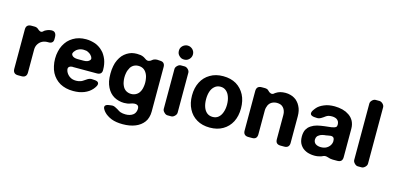

<svg xmlns="http://www.w3.org/2000/svg" viewBox="-84 -1295 4167 2034"><g transform="rotate(15 2000.0 -278.5)"><path d="M259.8 -526.4Q276.4 -537.1 294.9 -543.9Q313.5 -550.8 334 -551.8Q335.9 -551.8 337.9 -551.8Q363.3 -551.8 375 -537.1Q388.7 -520.5 388.7 -491.2Q388.7 -483.4 388.7 -467.8Q388.7 -443.4 374 -431.6Q360.4 -419.9 334 -420.9Q332 -420.9 329.1 -420.9Q327.1 -420.9 325.2 -420.9Q308.6 -420.9 293.9 -417Q279.3 -414.1 265.6 -406.2Q252.9 -399.4 242.2 -388.7Q232.4 -378.9 224.6 -366.2Q216.8 -353.5 212.9 -338.9Q209 -324.2 209 -307.6Q209 -223.6 209 -55.7Q209 -28.3 195.3 -14.6Q181.6 0 154.3 0Q140.6 0 114.3 0Q86.9 0 73.2 -13.7Q58.6 -28.3 58.6 -55.7Q58.6 -200.2 58.6 -488.3Q58.6 -515.6 72.3 -529.3Q86.9 -543.9 114.3 -543.9Q126 -543.9 150.4 -543.9Q164.1 -543.9 173.8 -540Q184.6 -536.1 191.4 -529.3Q207 -514.6 221.7 -509.8Q237.3 -504.9 252 -518.6Q252 -518.6 252 -518.6Q252 -518.6 254.9 -521.5Q257.8 -524.4 259.8 -526.4Z M653.3 -235.4Q654.3 -235.4 654.3 -236.3Q625 -236.3 611.3 -222.7Q597.7 -209 607.4 -181.6Q609.4 -176.8 610.4 -172.9Q612.3 -168.9 614.3 -165Q622.1 -150.4 632.8 -139.6Q643.6 -127.9 657.2 -120.1Q670.9 -111.3 687.5 -107.4Q704.1 -103.5 723.6 -103.5Q736.3 -103.5 747.1 -105.5Q758.8 -107.4 769.5 -111.3Q776.4 -113.3 783.2 -116.2Q789.1 -119.1 794.9 -123Q814.5 -136.7 837.9 -151.4Q862.3 -165 883.8 -163.1Q890.6 -163.1 898.4 -162.1Q906.2 -162.1 913.1 -161.1Q942.4 -159.2 952.1 -145.5Q962.9 -130.9 950.2 -105.5Q944.3 -95.7 938.5 -86.9Q932.6 -78.1 924.8 -69.3Q908.2 -50.8 887.7 -36.1Q866.2 -21.5 839.8 -10.7Q814.5 -1 784.2 4.9Q753.9 9.8 720.7 9.8Q677.7 9.8 641.6 1Q605.5 -7.8 575.2 -24.4Q544.9 -42 521.5 -66.4Q498 -90.8 481.4 -122.1Q464.8 -154.3 457 -192.4Q448.2 -230.5 448.2 -272.5Q448.2 -314.5 457 -351.6Q464.8 -388.7 481.4 -420.9Q498 -452.1 520.5 -477.5Q543.9 -502 573.2 -519.5Q603.5 -538.1 638.7 -546.9Q673.8 -555.7 713.9 -555.7Q741.2 -555.7 766.6 -550.8Q792 -545.9 815.4 -538.1Q838.9 -529.3 859.4 -515.6Q879.9 -502.9 896.5 -485.4Q915 -468.8 927.7 -447.3Q941.4 -425.8 952.1 -399.4Q960.9 -376 965.8 -348.6Q970.7 -321.3 970.7 -291Q970.7 -289.1 970.7 -288.1Q971.7 -262.7 958 -249Q943.4 -235.4 916 -235.4Q850.6 -235.4 785.2 -235.4Q718.8 -235.4 653.3 -235.4ZM630.9 -406.2Q630.9 -406.2 630.9 -406.2Q598.6 -373 618.2 -350.6Q636.7 -329.1 681.6 -329.1Q703.1 -329.1 745.1 -329.1Q791 -329.1 810.5 -351.6Q831.1 -373 799.8 -407.2Q793.9 -413.1 788.1 -418Q781.2 -422.9 774.4 -426.8Q761.7 -434.6 748 -438.5Q733.4 -441.4 715.8 -441.4Q698.2 -441.4 683.6 -437.5Q668 -433.6 655.3 -425.8Q647.5 -421.9 641.6 -417Q635.7 -412.1 630.9 -406.2Z M1538.1 -538.1Q1538.1 -538.1 1537.1 -538.1Q1559.6 -536.1 1570.3 -522.5Q1582 -508.8 1582 -484.4Q1582 -321.3 1582 5.9Q1582 40 1573.2 68.4Q1565.4 97.7 1547.9 121.1Q1531.2 143.6 1507.8 161.1Q1484.4 178.7 1455.1 190.4Q1425.8 202.1 1391.6 208Q1357.4 213.9 1318.4 213.9Q1282.2 213.9 1251 209Q1219.7 204.1 1194.3 194.3Q1168 183.6 1147.5 169.9Q1127 157.2 1111.3 139.6Q1106.4 133.8 1100.6 127Q1095.7 120.1 1091.8 113.3Q1077.1 89.8 1086.9 74.2Q1096.7 59.6 1126 55.7Q1132.8 54.7 1140.6 53.7Q1148.4 52.7 1156.2 51.8Q1176.8 48.8 1200.2 61.5Q1224.6 73.2 1244.1 86.9Q1249 89.8 1254.9 92.8Q1260.7 94.7 1266.6 97.7Q1278.3 101.6 1292 103.5Q1305.7 105.5 1321.3 105.5Q1346.7 105.5 1366.2 99.6Q1386.7 93.8 1402.3 82Q1414.1 73.2 1421.9 59.6Q1429.7 45.9 1432.6 27.3Q1438.5 -15.6 1412.1 -25.4Q1385.7 -35.2 1343.8 -19.5Q1329.1 -13.7 1311.5 -10.7Q1293.9 -7.8 1274.4 -7.8Q1244.1 -7.8 1215.8 -15.6Q1188.5 -22.5 1164.1 -36.1Q1138.7 -50.8 1119.1 -72.3Q1099.6 -93.8 1085 -123Q1070.3 -152.3 1062.5 -188.5Q1055.7 -224.6 1055.7 -270.5Q1055.7 -316.4 1063.5 -354.5Q1070.3 -392.6 1085.9 -423.8Q1100.6 -454.1 1120.1 -477.5Q1140.6 -500 1165 -515.6Q1190.4 -531.2 1216.8 -539.1Q1244.1 -545.9 1274.4 -545.9Q1296.9 -545.9 1315.4 -543Q1335 -539.1 1350.6 -531.2Q1357.4 -527.3 1363.3 -523.4Q1370.1 -519.5 1375 -515.6Q1393.6 -502 1413.1 -505.9Q1431.6 -509.8 1449.2 -526.4Q1451.2 -527.3 1453.1 -529.3Q1455.1 -530.3 1456.1 -531.2Q1471.7 -540 1495.1 -541Q1518.6 -541 1538.1 -538.1ZM1422.9 -189.5Q1422.9 -189.5 1422.9 -190.4Q1429.7 -207 1432.6 -227.5Q1436.5 -248 1436.5 -271.5Q1436.5 -294.9 1432.6 -315.4Q1429.7 -335.9 1422.9 -353.5Q1416 -371.1 1406.2 -384.8Q1396.5 -398.4 1383.8 -408.2Q1372.1 -417 1356.4 -421.9Q1340.8 -426.8 1322.3 -426.8Q1304.7 -426.8 1289.1 -421.9Q1273.4 -417 1260.7 -407.2Q1248 -397.5 1238.3 -383.8Q1229.5 -369.1 1222.7 -351.6Q1215.8 -335 1212.9 -314.5Q1209 -293.9 1209 -270.5Q1209 -247.1 1212.9 -227.5Q1215.8 -207 1222.7 -190.4Q1229.5 -173.8 1238.3 -160.2Q1248 -147.5 1260.7 -137.7Q1273.4 -128.9 1289.1 -124Q1304.7 -119.1 1322.3 -119.1Q1340.8 -119.1 1355.5 -124Q1371.1 -128.9 1383.8 -137.7Q1396.5 -146.5 1406.2 -159.2Q1416 -172.9 1422.9 -189.5Z M1825.2 -747.1Q1825.2 -747.1 1825.2 -747.1Q1835.9 -735.4 1841.8 -722.7Q1847.7 -709 1847.7 -693.4Q1847.7 -676.8 1841.8 -663.1Q1835.9 -649.4 1825.2 -638.7Q1813.5 -627 1799.8 -621.1Q1786.1 -616.2 1770.5 -616.2Q1754.9 -616.2 1741.2 -621.1Q1727.5 -627 1715.8 -638.7Q1704.1 -649.4 1698.2 -664.1Q1693.4 -677.7 1693.4 -693.4Q1693.4 -709 1698.2 -721.7Q1704.1 -735.4 1715.8 -747.1Q1727.5 -757.8 1741.2 -763.7Q1754.9 -769.5 1770.5 -769.5Q1786.1 -769.5 1799.8 -763.7Q1813.5 -757.8 1825.2 -747.1ZM1698.2 -493.2Q1698.2 -512.7 1716.8 -530.3Q1734.4 -547.9 1753.9 -547.9Q1764.6 -547.9 1774.4 -547.9Q1785.2 -547.9 1794.9 -547.9Q1814.5 -547.9 1833 -530.3Q1850.6 -512.7 1850.6 -493.2Q1850.6 -383.8 1850.6 -274.4Q1850.6 -165 1850.6 -55.7Q1850.6 -36.1 1833 -18.6Q1814.5 0 1794.9 0Q1785.2 0 1774.4 0Q1764.6 0 1753.9 0Q1734.4 0 1716.8 -18.6Q1698.2 -36.1 1698.2 -55.7Q1698.2 -165 1698.2 -274.4Q1698.2 -383.8 1698.2 -493.2Z M2218.8 9.8Q2135.7 9.8 2076.2 -25.4Q2015.6 -60.5 1983.4 -124Q1950.2 -187.5 1950.2 -271.5Q1950.2 -356.4 1983.4 -419.9Q2015.6 -482.4 2076.2 -517.6Q2135.7 -553.7 2218.8 -553.7Q2301.8 -553.7 2362.3 -518.6Q2421.9 -482.4 2455.1 -418.9Q2487.3 -356.4 2487.3 -271.5Q2487.3 -187.5 2455.1 -124Q2421.9 -60.5 2361.3 -25.4Q2301.8 9.8 2218.8 9.8ZM2219.7 -107.4Q2256.8 -107.4 2282.2 -128.9Q2307.6 -150.4 2320.3 -187.5Q2334 -224.6 2334 -272.5Q2334 -320.3 2320.3 -357.4Q2307.6 -394.5 2282.2 -416Q2256.8 -438.5 2219.7 -438.5Q2181.6 -438.5 2156.2 -416Q2129.9 -394.5 2117.2 -357.4Q2104.5 -320.3 2104.5 -272.5Q2104.5 -224.6 2117.2 -187.5Q2129.9 -150.4 2155.3 -128.9Q2181.6 -107.4 2219.7 -107.4Z M2797.9 -525.4Q2819.3 -540 2844.7 -546.9Q2871.1 -553.7 2901.4 -553.7Q2929.7 -553.7 2954.1 -546.9Q2979.5 -541 3000 -528.3Q3021.5 -516.6 3037.1 -498Q3053.7 -480.5 3065.4 -457Q3078.1 -433.6 3084 -406.2Q3089.8 -378.9 3089.8 -347.7Q3089.8 -250 3089.8 -54.7Q3089.8 -28.3 3075.2 -13.7Q3061.5 0 3034.2 0Q3020.5 0 2993.2 0Q2966.8 0 2952.1 -13.7Q2938.5 -27.3 2938.5 -54.7Q2938.5 -143.6 2938.5 -321.3Q2938.5 -345.7 2931.6 -365.2Q2924.8 -385.7 2912.1 -399.4Q2899.4 -414.1 2881.8 -420.9Q2863.3 -427.7 2840.8 -427.7Q2825.2 -427.7 2811.5 -423.8Q2798.8 -420.9 2786.1 -414.1Q2774.4 -407.2 2765.6 -398.4Q2756.8 -388.7 2750 -376Q2744.1 -363.3 2740.2 -347.7Q2736.3 -333 2736.3 -315.4Q2736.3 -228.5 2736.3 -54.7Q2736.3 -28.3 2722.7 -13.7Q2709 0 2681.6 0Q2668 0 2640.6 0Q2613.3 0 2599.6 -13.7Q2585 -27.3 2585 -54.7Q2585 -200.2 2585 -491.2Q2585.9 -518.6 2599.6 -532.2Q2614.3 -545.9 2641.6 -545.9Q2652.3 -545.9 2674.8 -545.9Q2689.5 -545.9 2700.2 -542Q2710 -539.1 2716.8 -531.2Q2733.4 -512.7 2750 -507.8Q2767.6 -502 2784.2 -514.6Q2784.2 -515.6 2784.2 -515.6Q2787.1 -518.6 2791 -520.5Q2793.9 -523.4 2797.9 -525.4Z M3653.3 -449.2Q3653.3 -449.2 3653.3 -449.2Q3662.1 -431.6 3667 -411.1Q3671.9 -390.6 3671.9 -366.2Q3671.9 -262.7 3671.9 -54.7Q3671.9 -28.3 3658.2 -13.7Q3643.6 0 3617.2 0Q3606.4 0 3584 0Q3579.1 0 3575.2 0Q3571.3 0 3566.4 0Q3539.1 0 3509.8 -10.7Q3480.5 -20.5 3460 -10.7Q3454.1 -7.8 3449.2 -5.9Q3443.4 -2.9 3437.5 -1Q3421.9 3.9 3404.3 6.8Q3386.7 9.8 3366.2 9.8Q3340.8 9.8 3317.4 4.9Q3293.9 1 3273.4 -8.8Q3253.9 -17.6 3237.3 -31.2Q3221.7 -44.9 3210 -62.5Q3198.2 -80.1 3192.4 -102.5Q3186.5 -125 3186.5 -152.3Q3186.5 -174.8 3190.4 -193.4Q3194.3 -212.9 3202.1 -228.5Q3210.9 -243.2 3221.7 -255.9Q3233.4 -267.6 3248 -277.3Q3261.7 -286.1 3278.3 -293.9Q3294.9 -300.8 3312.5 -305.7Q3331.1 -310.5 3350.6 -313.5Q3370.1 -317.4 3389.6 -319.3Q3414.1 -321.3 3432.6 -324.2Q3452.1 -326.2 3465.8 -328.1Q3480.5 -330.1 3491.2 -334Q3502 -336.9 3508.8 -341.8Q3515.6 -345.7 3518.6 -352.5Q3521.5 -359.4 3521.5 -368.2Q3521.5 -368.2 3521.5 -370.1Q3521.5 -386.7 3516.6 -400.4Q3510.7 -413.1 3501 -421.9Q3490.2 -431.6 3475.6 -435.5Q3460 -440.4 3441.4 -440.4Q3420.9 -440.4 3404.3 -436.5Q3387.7 -431.6 3376 -422.9Q3357.4 -408.2 3334 -394.5Q3310.5 -380.9 3290 -382.8Q3282.2 -382.8 3274.4 -383.8Q3267.6 -383.8 3259.8 -384.8Q3231.4 -387.7 3220.7 -401.4Q3210.9 -416 3223.6 -441.4Q3228.5 -450.2 3234.4 -458Q3240.2 -466.8 3247.1 -474.6Q3261.7 -493.2 3282.2 -506.8Q3302.7 -520.5 3327.1 -530.3Q3351.6 -541 3379.9 -545.9Q3409.2 -550.8 3441.4 -550.8Q3463.9 -550.8 3485.4 -547.9Q3507.8 -544.9 3528.3 -540Q3548.8 -534.2 3567.4 -526.4Q3585.9 -517.6 3601.6 -506.8Q3618.2 -495.1 3630.9 -481.4Q3643.6 -466.8 3653.3 -449.2ZM3522.5 -194.3Q3522.5 -194.3 3521.5 -194.3Q3521.5 -195.3 3521.5 -197.3Q3521.5 -221.7 3507.8 -231.4Q3494.1 -241.2 3468.8 -236.3Q3462.9 -235.4 3457 -234.4Q3451.2 -233.4 3444.3 -232.4Q3436.5 -230.5 3430.7 -229.5Q3423.8 -228.5 3417 -228.5Q3403.3 -226.6 3391.6 -223.6Q3380.9 -219.7 3370.1 -215.8Q3360.4 -210.9 3353.5 -205.1Q3345.7 -200.2 3339.8 -192.4Q3335 -185.5 3332 -176.8Q3329.1 -168 3329.1 -157.2Q3329.1 -141.6 3335 -129.9Q3340.8 -118.2 3351.6 -110.4Q3363.3 -102.5 3377.9 -98.6Q3392.6 -94.7 3409.2 -94.7Q3425.8 -94.7 3440.4 -97.7Q3455.1 -100.6 3467.8 -107.4Q3480.5 -114.3 3490.2 -123Q3500 -131.8 3507.8 -143.6Q3514.6 -154.3 3518.6 -167Q3522.5 -179.7 3522.5 -194.3Z M3787.1 -673.8Q3787.1 -693.4 3804.7 -710.9Q3822.3 -728.5 3841.8 -728.5Q3852.5 -728.5 3862.3 -728.5Q3873 -728.5 3882.8 -728.5Q3902.3 -728.5 3920.9 -710.9Q3938.5 -693.4 3938.5 -673.8Q3938.5 -518.6 3938.5 -364.3Q3938.5 -210 3938.5 -55.7Q3938.5 -36.1 3920.9 -18.6Q3902.3 0 3882.8 0Q3873 0 3862.3 0Q3852.5 0 3841.8 0Q3822.3 0 3804.7 -18.6Q3787.1 -36.1 3787.1 -55.7Q3787.1 -210 3787.1 -364.3Q3787.1 -518.6 3787.1 -673.8Z"/></g></svg>

Font: DeepSea
Style: Bold
Weight: 700
Designer: Stem
Version: Version 3.019;git-0a5106e0b